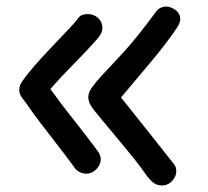

<svg xmlns="http://www.w3.org/2000/svg" viewBox="-20 -590 636 587"><path d="M474 -23Q457 -23 444 -35.5Q431 -48 420 -65Q412 -77 392.5 -101.5Q373 -126 350 -153.5Q327 -181 307.5 -204.5Q288 -228 280 -238Q264 -256 257 -268.5Q250 -281 250 -293Q250 -307 260.5 -322Q271 -337 291 -359Q318 -387 360 -433Q402 -479 459 -557Q465 -564 473 -567Q481 -570 488 -570Q502 -570 516.5 -559.5Q531 -549 531 -531Q531 -525 528.5 -519Q526 -513 521 -505Q487 -455 442 -401.5Q397 -348 350 -292Q388 -245 428.5 -193.5Q469 -142 512 -88Q516 -83 517.5 -77.5Q519 -72 519 -67Q519 -51 506.5 -37Q494 -23 474 -23ZM244 -59Q233 -59 222.5 -64.5Q212 -70 206 -80Q179 -117 152 -151.5Q125 -186 101.5 -217Q78 -248 61 -273Q54 -283 46.5 -292.5Q39 -302 39 -316Q39 -328 47 -340Q55 -352 68 -368Q85 -389 107 -413Q129 -437 151 -460Q173 -483 191 -502Q209 -521 218 -533Q223 -541 231 -544Q239 -547 247 -547Q260 -547 270.5 -541.5Q281 -536 287 -526.5Q293 -517 293 -505Q293 -496 289 -488Q285 -480 280 -474Q245 -434 207 -396Q169 -358 134 -318Q169 -269 207 -221.5Q245 -174 281 -125Q284 -120 286 -114.5Q288 -109 288 -103Q288 -86 274.5 -72.5Q261 -59 244 -59Z"/></svg>

Font: Playpen Sans Arabic
Style: Regular
Weight: 400
Designer: Azza Alameddine, Laura Meseguer, Veronika Burian, José Scaglione
Foundry: TypeTogether
Version: Version 2.000